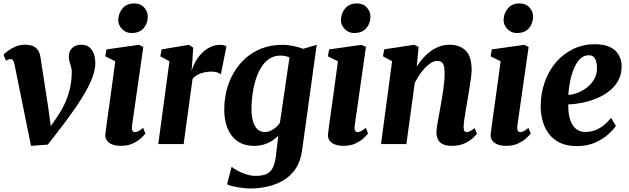

<svg xmlns="http://www.w3.org/2000/svg" viewBox="-20 -818 3569 1090"><path d="M62 -454Q59 -469 53.8 -475.8Q48.5 -482.5 40.5 -482.5Q32 -482.5 26 -479.5Q20 -476.5 14 -473L0 -507.5Q5 -513.5 22 -527Q39 -540.5 64.8 -552.2Q90.5 -564 122 -564Q150.5 -564 168.5 -555.8Q186.5 -547.5 196.2 -532Q206 -516.5 209.5 -494.5L253.5 -210L276 -46.5L234.5 -53L304.5 -154.5Q333.5 -197 351.5 -238.2Q369.5 -279.5 378.2 -322Q387 -364.5 387.5 -410Q387.5 -425 383.2 -438.8Q379 -452.5 374.8 -467.2Q370.5 -482 370.5 -498Q370.5 -526 389.2 -545Q408 -564 440.5 -564Q470 -564 487.8 -549.2Q505.5 -534.5 513.2 -510.8Q521 -487 521 -461Q521.5 -412 492.8 -349.8Q464 -287.5 412.8 -212.5Q361.5 -137.5 294 -51.5L251.5 3L156 10L119.5 -170.5Z M666.5 10Q636 10 615.2 1.2Q594.5 -7.5 585 -23Q575.5 -38.5 578.5 -60Q581 -81.5 585.2 -112.5Q589.5 -143.5 595 -182.8Q600.5 -222 607 -268Q613.5 -314 620.2 -365Q627 -416 634.5 -470L577.5 -498.5L584.5 -537.5L768 -563.5L793.5 -551.5L729.5 -104Q727 -86 731.5 -77Q736 -68 746 -68Q755 -68 765.5 -73.2Q776 -78.5 792.5 -92L805.5 -60Q799.5 -51.5 781.8 -34.8Q764 -18 735 -4Q706 10 666.5 10ZM725.5 -630.5Q694.5 -630.5 672.2 -654Q650 -677.5 651.5 -707.5Q653.5 -745.5 677 -772Q700.5 -798.5 742 -798.5Q778 -798.5 798.5 -775.5Q819 -752.5 819 -724Q818.5 -685 795.5 -657.8Q772.5 -630.5 725.5 -630.5Z M878.5 0 942 -470.5 890 -498 897.5 -537.5 1052.5 -563.5 1077 -547.5 1071 -456.5 1067.5 -416.5Q1076 -444 1091.2 -470.5Q1106.5 -497 1127.8 -518Q1149 -539 1175 -551.2Q1201 -563.5 1231.5 -563.5Q1244 -563.5 1252.8 -560.5Q1261.5 -557.5 1265.5 -554.5L1234 -396Q1230.5 -400 1216.5 -405.8Q1202.5 -411.5 1180.5 -411.5Q1164.5 -411.5 1148.8 -408.8Q1133 -406 1118.8 -401Q1104.5 -396 1092.8 -388Q1081 -380 1073 -369.5L1022.5 0Z M1695 35.5Q1686.5 98.5 1657.8 140.5Q1629 182.5 1587 206.8Q1545 231 1496.8 241.5Q1448.5 252 1401 252Q1376 252 1349.5 248.2Q1323 244.5 1301.2 239.2Q1279.5 234 1269 228.5L1295 128.5Q1302 136 1323.5 148.2Q1345 160.5 1374 170.5Q1403 180.5 1431.5 180.5Q1466 180.5 1489.5 171.2Q1513 162 1526.8 137.8Q1540.5 113.5 1546 69L1560 -47.5Q1545 -32.5 1524.8 -19.2Q1504.5 -6 1479.2 2Q1454 10 1423.5 10Q1365 10 1327 -17.5Q1289 -45 1271 -91.2Q1253 -137.5 1253 -195Q1253 -250 1266.2 -303.8Q1279.5 -357.5 1306.5 -404.2Q1333.5 -451 1373.5 -487Q1413.5 -523 1466 -543.2Q1518.5 -563.5 1584 -563.5Q1615 -563.5 1647.2 -556.5Q1679.5 -549.5 1701 -541L1778 -563.5ZM1623.5 -492Q1614 -496.5 1600.8 -499.5Q1587.5 -502.5 1573.5 -502.5Q1536 -502.5 1508.2 -483.8Q1480.5 -465 1461.2 -433Q1442 -401 1430.2 -361.2Q1418.5 -321.5 1413 -279.5Q1407.5 -237.5 1407.5 -198.5Q1407.5 -167.5 1412.8 -143.2Q1418 -119 1427.8 -102.2Q1437.5 -85.5 1451.5 -77Q1465.5 -68.5 1482.5 -68.5Q1500.5 -68.5 1516.5 -75.8Q1532.5 -83 1546 -95Q1559.5 -107 1569 -120.5Z M1930.5 10Q1900 10 1879.2 1.2Q1858.5 -7.5 1849 -23Q1839.5 -38.5 1842.5 -60Q1845 -81.5 1849.2 -112.5Q1853.5 -143.5 1859 -182.8Q1864.5 -222 1871 -268Q1877.5 -314 1884.2 -365Q1891 -416 1898.5 -470L1841.5 -498.5L1848.5 -537.5L2032 -563.5L2057.5 -551.5L1993.5 -104Q1991 -86 1995.5 -77Q2000 -68 2010 -68Q2019 -68 2029.5 -73.2Q2040 -78.5 2056.5 -92L2069.5 -60Q2063.5 -51.5 2045.8 -34.8Q2028 -18 1999 -4Q1970 10 1930.5 10ZM1989.5 -630.5Q1958.5 -630.5 1936.2 -654Q1914 -677.5 1915.5 -707.5Q1917.5 -745.5 1941 -772Q1964.5 -798.5 2006 -798.5Q2042 -798.5 2062.5 -775.5Q2083 -752.5 2083 -724Q2082.5 -685 2059.5 -657.8Q2036.5 -630.5 1989.5 -630.5Z M2346 -440Q2362.5 -466.5 2382.5 -489Q2402.5 -511.5 2426 -528.2Q2449.5 -545 2476 -554.5Q2502.5 -564 2532.5 -564Q2588.5 -564 2623 -531.5Q2657.5 -499 2657.5 -419.5Q2657.5 -403 2653.2 -372.2Q2649 -341.5 2643.5 -307.8Q2638 -274 2633.5 -247Q2629.5 -221.5 2624.5 -194Q2619.5 -166.5 2616 -140.8Q2612.5 -115 2612 -96.5Q2612 -78.5 2617.5 -73.2Q2623 -68 2629.5 -68Q2638 -68 2648 -73Q2658 -78 2674.5 -90.5L2687.5 -58.5Q2682.5 -51 2664.5 -34.2Q2646.5 -17.5 2617 -3.8Q2587.5 10 2546.5 10Q2509.5 10 2490.5 -1.2Q2471.5 -12.5 2464.5 -30.2Q2457.5 -48 2457.5 -67Q2458 -78.5 2460.2 -95.5Q2462.5 -112.5 2466.2 -133Q2470 -153.5 2474 -175.2Q2478 -197 2481.5 -217Q2485 -238 2489.2 -261.8Q2493.5 -285.5 2496.8 -310.2Q2500 -335 2502.2 -358.8Q2504.5 -382.5 2504 -403Q2504 -430.5 2499.5 -445.2Q2495 -460 2485.8 -466Q2476.5 -472 2461.5 -472Q2445.5 -472 2428.5 -462Q2411.5 -452 2394.5 -434.5Q2377.5 -417 2362.2 -394.5Q2347 -372 2334.5 -347L2287 0H2143L2206 -470.5L2154 -498.5L2161.5 -538L2332.5 -564L2356.5 -551.5Z M2854 10Q2823.5 10 2802.8 1.2Q2782 -7.5 2772.5 -23Q2763 -38.5 2766 -60Q2768.5 -81.5 2772.8 -112.5Q2777 -143.5 2782.5 -182.8Q2788 -222 2794.5 -268Q2801 -314 2807.8 -365Q2814.5 -416 2822 -470L2765 -498.5L2772 -537.5L2955.5 -563.5L2981 -551.5L2917 -104Q2914.5 -86 2919 -77Q2923.5 -68 2933.5 -68Q2942.5 -68 2953 -73.2Q2963.5 -78.5 2980 -92L2993 -60Q2987 -51.5 2969.2 -34.8Q2951.5 -18 2922.5 -4Q2893.5 10 2854 10ZM2913 -630.5Q2882 -630.5 2859.8 -654Q2837.5 -677.5 2839 -707.5Q2841 -745.5 2864.5 -772Q2888 -798.5 2929.5 -798.5Q2965.5 -798.5 2986 -775.5Q3006.5 -752.5 3006.5 -724Q3006 -685 2983 -657.8Q2960 -630.5 2913 -630.5Z M3476.5 -103.5Q3463 -82.5 3433.2 -55.5Q3403.5 -28.5 3358.8 -8.5Q3314 11.5 3255 11.5Q3198.5 11.5 3159.2 -7.5Q3120 -26.5 3096 -58.5Q3072 -90.5 3061 -130Q3050 -169.5 3049.5 -211Q3049.5 -287 3072.5 -352Q3095.5 -417 3137 -465Q3178.5 -513 3234.8 -540Q3291 -567 3356 -567Q3409 -567 3442.5 -551Q3476 -535 3492 -507.2Q3508 -479.5 3509 -445.5Q3510 -397.5 3490.2 -361.5Q3470.5 -325.5 3437.5 -300Q3404.5 -274.5 3364 -258.2Q3323.5 -242 3282.2 -234Q3241 -226 3206 -225.5Q3205.5 -189 3211.2 -160.2Q3217 -131.5 3229 -111.2Q3241 -91 3259.2 -80Q3277.5 -69 3301.5 -69Q3337.5 -69 3365 -81.2Q3392.5 -93.5 3413.2 -111.8Q3434 -130 3449 -148.5ZM3323.5 -504.5Q3294 -504.5 3272.8 -483Q3251.5 -461.5 3237.5 -427Q3223.5 -392.5 3216 -353.5Q3208.5 -314.5 3206.5 -279Q3226 -280 3248.5 -287.2Q3271 -294.5 3292.5 -307.5Q3314 -320.5 3331.8 -339.2Q3349.5 -358 3360 -382Q3370.5 -406 3369 -435.5Q3368 -470 3356.5 -487.2Q3345 -504.5 3323.5 -504.5Z"/></svg>

Font: Merriweather 28pt ExtraBold
Style: Italic
Weight: 800
Italic angle: -7.8°
Version: Version 2.101